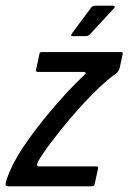

<svg xmlns="http://www.w3.org/2000/svg" viewBox="-43 -655 452 675"><path d="M-20 -23Q0 -81 39 -138.5Q78 -196 126 -254Q159 -294 191.5 -329Q224 -364 253 -391Q257 -395 258.5 -397.5Q260 -400 253 -402H92Q87 -402 85 -403.5Q83 -405 84 -411L95 -462Q96 -470 98.5 -471Q101 -472 107 -472H379Q388 -472 388.5 -469.5Q389 -467 387 -459L378 -417Q377 -412 372 -404Q367 -396 356 -390Q333 -373 305.5 -347Q278 -321 251 -291.5Q224 -262 200 -234Q165 -192 135.5 -153Q106 -114 89 -84Q88 -80 87.5 -75Q87 -70 96 -70H295Q301 -70 301.5 -68Q302 -66 301 -59L290 -9Q289 -3 286 -1.5Q283 0 276 0H-13Q-20 0 -22.5 -3.5Q-25 -7 -20 -23ZM213 -528Q207 -528 207 -530.5Q207 -533 211 -539L278 -629Q282 -635 294 -635H355Q359 -635 360.5 -632.5Q362 -630 357 -625L272 -533Q268 -530 265.5 -529Q263 -528 257 -528Z"/></svg>

Font: Glory Medium
Style: Italic
Weight: 500
Italic angle: -12°
Version: Version 1.011